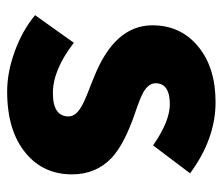

<svg xmlns="http://www.w3.org/2000/svg" viewBox="-64 -560 637 550"><g transform="rotate(90 255.0 -284.5)"><path d="M242 14Q186 14 126 -8Q66 -30 23 -66L102 -177Q180 -117 246 -117Q313 -117 313 -162Q313 -182 286 -198Q270 -208 222 -226Q208 -232 200 -235Q52 -294 52 -402Q52 -483 112.5 -533Q173 -583 272 -583Q377 -583 476 -510L396 -404Q327 -452 278 -452Q218 -452 218 -411Q218 -391 244 -376Q260 -367 307 -351Q322 -346 329 -343Q397 -317 431 -286Q479 -241 479 -172Q479 -90 419 -40Q355 14 242 14Z"/></g></svg>

Font: GenSekiGothic TW H
Style: Regular
Weight: 900
Version: Version 1.501;PS 1;hotconv 16.6.51;makeotf.lib2.5.65220